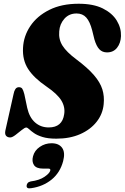

<svg xmlns="http://www.w3.org/2000/svg" viewBox="-20 -731 667 1026"><path d="M281.5 10Q236 10 207.2 1Q178.5 -8 161.8 -19.8Q145 -31.5 135.8 -40.5Q126.5 -49.5 120 -49.5Q112.5 -49.5 96.2 -36.2Q80 -23 62.8 -9.8Q45.5 3.5 34.5 3.5Q20.5 3.5 12.8 -5Q5 -13.5 8.5 -32.5L52.5 -228.5Q55.5 -245 62.2 -255Q69 -265 81 -265Q93.5 -265 99 -257Q104.5 -249 110 -228L125.5 -154.5Q137 -103.5 167.2 -76.8Q197.5 -50 240.5 -50Q313 -50 323 -121Q329 -159 307.8 -194Q286.5 -229 228.5 -268.5Q160.5 -315 130 -362.8Q99.5 -410.5 103 -475Q106 -538 142 -591.8Q178 -645.5 243.5 -678.2Q309 -711 400 -711Q479 -711 529.5 -685.8Q580 -660.5 604 -621Q628 -581.5 626.5 -538Q625 -500.5 605.5 -475.8Q586 -451 552 -451Q526.5 -451 510.8 -467.8Q495 -484.5 484.5 -520.5L472.5 -569Q460.5 -615.5 441 -637.2Q421.5 -659 389 -659Q349 -659 324 -630.8Q299 -602.5 296.5 -563.5Q292.5 -521 314 -487Q335.5 -453 387 -414.5Q448 -369 481.5 -330.2Q515 -291.5 526.8 -254Q538.5 -216.5 534 -174Q529 -121.5 496.2 -80Q463.5 -38.5 408.5 -14.2Q353.5 10 281.5 10ZM210.5 170Q174 170 161.5 151Q149 132 156.5 104Q164.5 73 192.8 53.8Q221 34.5 255.5 34.5Q294.5 34.5 312 59Q329.5 83.5 317.5 130Q301 192 255.5 228.8Q210 265.5 147.5 274.5Q119.5 279.5 122.5 259.5Q123 253 128 247Q133 241 144 238.5Q190.5 232.5 217.5 214Q244.5 195.5 248.5 181Q251.5 170 239 170Z"/></svg>

Font: Fraunces 144pt S050 Black
Style: Italic
Weight: 900
Italic angle: -16°
Version: Version 1.000; ttfautohint (v1.8.3)